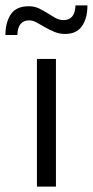

<svg xmlns="http://www.w3.org/2000/svg" viewBox="-56 -687 342 707"><path d="M80 0V-470H150V0ZM-36 -558Q-36 -605 -16 -634.5Q4 -664 50 -664Q71 -664 87.5 -656Q104 -648 119 -638.5Q134 -629 148 -621Q162 -613 178 -613Q220 -613 222 -667H266Q266 -620 246 -591Q226 -562 184 -562Q162 -562 143.5 -570Q125 -578 109 -587L79 -604Q65 -612 52 -612Q9 -612 8 -558Z"/></svg>

Font: Mukta Light
Style: Regular
Weight: 300
Designer: Girish Dalvi and Yashodeep Gholap
Foundry: Ek Type
Version: Version 2.538;PS 1.002;hotconv 16.6.51;makeotf.lib2.5.65220;